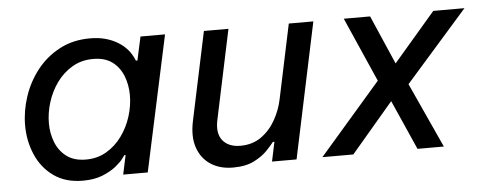

<svg xmlns="http://www.w3.org/2000/svg" viewBox="-42 -639 1878 748"><g transform="rotate(-5 897.0 -265.0)"><path d="M330 -540Q362 -540 387 -533.5Q412 -527 431 -516.5Q450 -506 464 -493Q478 -480 487 -465.5Q496 -451 501 -438H507L527 -530H623L509 0H413L429 -75H424Q424 -75 414.5 -62Q405 -49 384.5 -32.5Q364 -16 332 -3Q300 10 255 10Q187 10 141 -23Q95 -56 72 -109.5Q49 -163 49 -224Q49 -280 67.5 -336Q86 -392 122 -438Q158 -484 210.5 -512Q263 -540 330 -540ZM335 -459Q290 -459 254 -438Q218 -417 193 -382.5Q168 -348 155 -306.5Q142 -265 142 -224Q142 -184 156 -149Q170 -114 199 -92.5Q228 -71 274 -71Q319 -71 354.5 -92Q390 -113 415 -147.5Q440 -182 453 -223.5Q466 -265 466 -306Q466 -347 452 -382Q438 -417 409.5 -438Q381 -459 335 -459Z M842 10Q791 10 755 -13.5Q719 -37 704 -80.5Q689 -124 702 -185L775 -530H871L797 -180Q786 -128 809 -100Q832 -72 878 -72Q926 -72 960.5 -97Q995 -122 1016.5 -161Q1038 -200 1046 -241L1107 -530H1203L1091 0H995L1011 -76H1005Q996 -64 976.5 -43.5Q957 -23 924.5 -6.5Q892 10 842 10Z M1313 0H1192L1433 -278L1322 -530H1425L1508 -339L1672 -530H1794L1551 -254L1667 0H1564L1478 -194Z"/></g></svg>

Font: Be Vietnam Pro Variable Thin
Style: Italic
Weight: 100
Italic angle: -12°
Designer: Lam Bao, Tony Le, Vietanh Nguyen
Foundry: Yellow Type Foundry
Version: Version 1.002